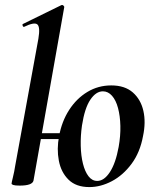

<svg xmlns="http://www.w3.org/2000/svg" viewBox="-20 -746 628 780"><path d="M343 14Q289 14 258.5 -16Q228 -46 219 -93.5Q210 -141 220 -193Q231 -253 261 -299.5Q291 -346 335 -372.5Q379 -399 432 -399Q487 -399 519.5 -370.5Q552 -342 562.5 -295.5Q573 -249 561 -193Q549 -127 514.5 -80.5Q480 -34 434.5 -10Q389 14 343 14ZM97 -181 101 -205H269L264 -181ZM375 -11Q403 -11 426.5 -47Q450 -83 462 -149Q470 -194 469 -234.5Q468 -275 459.5 -307Q451 -339 435 -357Q419 -375 398 -375Q370 -375 347 -341Q324 -307 313 -236Q307 -194 308 -153.5Q309 -113 317 -81Q325 -49 339.5 -30Q354 -11 375 -11ZM60 8Q41 8 34 5.5Q27 3 27 0Q27 -4 32.5 -26Q38 -48 42 -74L136 -589Q144 -637 131.5 -647Q119 -657 78 -637Q74 -636 72 -642Q70 -648 74 -649L229 -725Q234 -727 238 -723Q242 -719 241 -717L116 -12Q111 8 60 8Z"/></svg>

Font: Cormorant Infant Light
Style: Italic
Weight: 300
Italic angle: -10°
Designer: Christian Thalmann (Catharsis Fonts)
Foundry: Catharsis Fonts
Version: Version 4.001